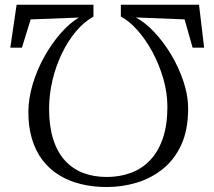

<svg xmlns="http://www.w3.org/2000/svg" viewBox="-20 -772 884 792"><path d="M801 -752.5 822 -575.5H774.5L741.5 -692L540 -700Q577 -681 615.2 -640.8Q653.5 -600.5 685.5 -547.5Q717.5 -494.5 737.2 -434.8Q757 -375 756 -317Q755 -232.5 726.8 -172.5Q698.5 -112.5 651 -74.5Q603.5 -36.5 543.8 -18.5Q484 -0.5 420.5 -0.5Q363 -0.5 313.2 -12.8Q263.5 -25 223.5 -49.8Q183.5 -74.5 155 -112Q126.5 -149.5 111.5 -200Q96.5 -250.5 97 -314Q98 -368 115.2 -425.8Q132.5 -483.5 162.2 -537Q192 -590.5 229 -633.2Q266 -676 305 -699.5L106.5 -692L70.5 -575.5H22.5L48.5 -752.5H365.5V-703.5Q326.5 -682 293 -642Q259.5 -602 234.8 -550.2Q210 -498.5 196.2 -440Q182.5 -381.5 182.5 -323Q182.5 -252 199 -199.2Q215.5 -146.5 246.5 -111.5Q277.5 -76.5 321.5 -59.2Q365.5 -42 420.5 -42Q474 -42 520 -59Q566 -76 599.5 -111.5Q633 -147 651.8 -201.5Q670.5 -256 670.5 -331Q670.5 -389.5 653.5 -448Q636.5 -506.5 608.5 -558.2Q580.5 -610 546.2 -648.2Q512 -686.5 478.5 -703.5V-752.5Z"/></svg>

Font: Merriweather 48pt Light
Style: Regular
Weight: 300
Version: Version 2.100